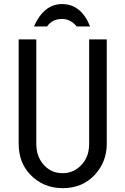

<svg xmlns="http://www.w3.org/2000/svg" viewBox="-20 -929 626 958"><path d="M149.4 -796.9Q198.7 -908.7 290 -908.7Q384.8 -908.7 429.7 -796.9H362.8Q332 -834.5 290 -834.5Q240.7 -834.5 214.8 -796.9ZM73.2 -732.4H161.1V-211.9Q161.1 -152.8 192.9 -112.8Q231 -64.9 293 -64.9Q352.5 -64.9 393.1 -113.8Q424.8 -151.9 424.8 -211.9V-732.4H512.7V-211.9Q512.7 -122.6 454.6 -58.6Q392.6 9.8 293 9.8Q194.8 9.8 129.9 -59.1Q73.2 -118.7 73.2 -211.9Z"/></svg>

Font: Consola Mono
Style: Book
Weight: 400
Monospace: yes
Version: Version 2.001